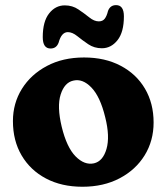

<svg xmlns="http://www.w3.org/2000/svg" viewBox="-20 -716 651 750"><path d="M308.5 -491.5Q390 -491.5 451.2 -459.2Q512.5 -427 546.2 -369.8Q580 -312.5 580 -237.5Q580 -166 545 -109.2Q510 -52.5 447.2 -19.5Q384.5 13.5 302 13.5Q220.5 13.5 159.5 -18.8Q98.5 -51 64.5 -108.8Q30.5 -166.5 30.5 -243Q30.5 -312.5 65.5 -368.8Q100.5 -425 163 -458.2Q225.5 -491.5 308.5 -491.5ZM347 -78Q382 -86 396 -134.2Q410 -182.5 391 -258Q371.5 -338.5 337 -374.2Q302.5 -410 266 -401Q232 -393.5 217 -347Q202 -300.5 221 -221Q240.5 -140.5 275.2 -105.2Q310 -70 347 -78ZM378 -527.5Q348 -527.5 324.8 -543.2Q301.5 -559 282 -574.8Q262.5 -590.5 245 -590.5Q220 -590.5 209 -549.5Q200.5 -526.5 177.5 -526.5Q147 -526.5 147 -571Q147 -632 171.8 -663.5Q196.5 -695 233 -695Q263 -695 286.2 -679.2Q309.5 -663.5 328.8 -648Q348 -632.5 366 -632.5Q381 -632.5 389 -642.8Q397 -653 402 -673.5Q410.5 -696 433.5 -696Q464 -696 464 -652Q464 -590.5 439 -559Q414 -527.5 378 -527.5Z"/></svg>

Font: Fraunces 9pt SuperSoft
Style: Bold
Weight: 700
Version: Version 1.000;[b76b70a41]